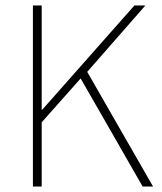

<svg xmlns="http://www.w3.org/2000/svg" viewBox="-20 -680 590 700"><path d="M100 0V-660H132V-280H134L470 -660H510L298 -418L538 0H500L274 -394L132 -234V0Z"/></svg>

Font: Source Sans Variable
Style: Regular
Weight: 200
Designer: Paul D. Hunt
Foundry: Adobe Systems Incorporated
Version: Version 3.006;hotconv 1.0.111;makeotfexe 2.5.65597